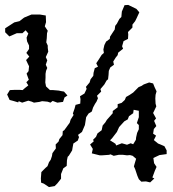

<svg xmlns="http://www.w3.org/2000/svg" viewBox="-20 -737 701 780"><path d="M158 9 147 5 146 -12 148 -38 165 -55 173 -62 179 -78 186 -88 191 -103 193 -115 207 -134 206 -150 218 -162 221 -172 234 -188 235 -204 241 -208 257 -230 263 -238 267 -251 279 -270 276 -276 283 -296 287 -311 306 -316 307 -334 305 -346 323 -357 332 -376 329 -384 344 -402 348 -415 359 -429 360 -441 365 -460 378 -466 371 -480 381 -495 393 -514 402 -522 400 -536 404 -554 411 -568 426 -579 427 -588 438 -605 446 -617 448 -632 455 -641 465 -660 473 -668 475 -690 486 -716 501 -717 534 -701 546 -687 535 -663 529 -651 518 -637V-625L500 -607L501 -597L500 -579L482 -570L476 -549L480 -539L460 -523L458 -513L450 -503L440 -487L443 -474L428 -463L422 -449L421 -433L419 -415L413 -410L404 -394L388 -375L391 -365L374 -348L378 -338L372 -324L366 -315L358 -300L353 -284L340 -276L330 -261L328 -248L325 -229L313 -201L297 -189L301 -180L296 -166L278 -154L275 -138L273 -126L260 -105L255 -100L252 -86L251 -63L237 -53L234 -45L228 -30V-11L213 8L202 19L179 23ZM19 -331 9 -353 20 -371 41 -372H59L72 -371L81 -379L95 -390L87 -403L97 -413L88 -438L96 -448L98 -468L93 -478L86 -493L99 -507L87 -522L98 -538V-552L90 -569L88 -584L95 -601L84 -614L71 -602H48L18 -589L1 -606V-622L38 -646L59 -651L76 -664L79 -666L108 -678H142L166 -674L167 -647L162 -630L174 -612L171 -602L170 -582L168 -565L174 -552V-543L176 -527L166 -505L172 -492L166 -474L172 -461L167 -449L165 -437V-422L164 -402L167 -386L183 -371H196L219 -369L228 -367L240 -365L254 -349L242 -341L236 -323L213 -320L194 -327L185 -320L173 -324L151 -326L140 -323L118 -320L109 -324L95 -328L70 -320L56 -326L54 -321L34 -327ZM554 1 544 -9 538 -23 529 -50 524 -61 527 -72 533 -92 519 -104 508 -107 496 -106 480 -108H462L442 -104L429 -110L423 -108L395 -106H385L353 -114L357 -132L346 -150L361 -163L358 -169L370 -181L376 -195L393 -208L397 -227L408 -240L414 -250L438 -277V-286L458 -301V-314L474 -319L487 -331L492 -343L506 -351L521 -361L543 -383L555 -388L564 -394L586 -402L602 -398L608 -383L616 -366L612 -352L611 -337L612 -316L615 -305L606 -286L602 -278L614 -256L606 -246L615 -225L605 -213L602 -194L614 -186L605 -168L622 -154L632 -150L648 -143L657 -126V-111L628 -107L611 -99L603 -95L606 -74L616 -59L609 -43L599 -16L607 -12L590 4L573 0ZM449 -153 452 -146 475 -155 496 -149 511 -155 521 -151 532 -169 533 -179 537 -197 544 -212V-229L536 -237L544 -261V-287L523 -291L521 -277L504 -265L499 -252L485 -244L464 -221L455 -201L435 -175L427 -167Z"/></svg>

Font: Winky Rough Light
Style: Regular
Weight: 300
Designer: Simon Atzbach
Foundry: typofactur
Version: Version 1.206; ttfautohint (v1.8.4.7-5d5b)